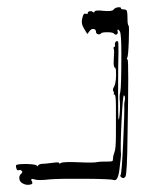

<svg xmlns="http://www.w3.org/2000/svg" viewBox="-20 -755 400 530"><path d="M309 -735Q314 -735 314 -732Q314 -729 322 -729Q329 -729 330.5 -724Q332 -719 332 -701Q332 -687 335 -684Q337 -683 335.5 -641Q334 -599 331 -595Q329 -591 332 -591Q336 -591 332 -380Q331 -273 326 -267Q321 -261 316 -265Q310 -269 313 -272Q316 -277 320 -360.5Q324 -444 323 -469Q323 -470 323.5 -472Q324 -474 324 -475Q327 -489 322 -492Q319 -491 315.5 -420.5Q312 -350 314 -328Q314 -320 311 -299Q309 -276 305 -266Q301 -256 295 -258Q287 -261 215.5 -261.5Q144 -262 119 -260Q84 -256 75 -260Q69 -262 67 -260.5Q65 -259 68 -254Q73 -246 60 -245Q52 -244 44 -248Q35 -252 33.5 -261Q32 -270 39 -276Q44 -281 39 -284Q36 -287 31 -285Q28 -284 26 -288Q24 -292 24 -298Q24 -301 38.5 -302Q53 -303 67.5 -301.5Q82 -300 82 -297Q82 -294 85 -298Q88 -303 101 -303Q105 -303 129 -306Q143 -308 143 -305Q143 -302 148 -305Q154 -309 199 -307Q240 -305 251 -308Q255 -309 275 -309Q287 -309 289.5 -310Q292 -311 292 -317Q292 -325 296 -335Q300 -343 300 -386V-461Q300 -494 296 -494Q292 -494 294 -496Q296 -498 293 -503Q290 -508 295 -516Q302 -530 300 -563Q298 -569 297 -569Q296 -567 295 -571Q293 -577 294 -591Q296 -616 294 -620Q292 -624 295 -625Q299 -627 297 -633Q297 -636 298.5 -638.5Q300 -641 302 -641.5Q304 -642 306 -640Q307 -639 307 -611Q306 -577 306 -505Q306 -433 307 -428Q307 -421 309 -429Q312 -451 311 -473Q309 -491 312 -501Q315 -513 315 -607Q315 -661 311 -668Q306 -676 304 -672Q304 -670 305 -667Q306 -662 302 -660Q298 -658 295 -662Q292 -666 276.5 -666Q261 -666 259 -663Q256 -659 250.5 -660.5Q245 -662 245 -667Q245 -674 238.5 -675Q232 -676 227 -669L221 -661L212 -676Q203 -690 207 -704Q209 -713 211 -715.5Q213 -718 217 -717Q223 -716 223 -719Q220 -722 228 -724Q233 -725 236 -722Q240 -719 241 -723Q243 -728 266 -725Q289 -723 293 -728Q298 -735 309 -735Z"/></svg>

Font: Strokes
Style: Regular
Weight: 400
Version: Version 1.0